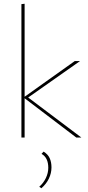

<svg xmlns="http://www.w3.org/2000/svg" viewBox="-20 -732 467 1022"><path d="M386 0 111 -209V0H94V-710L111 -712V-217L378 -407H406L130 -213L413 0ZM189 262Q211 243 224 216Q237 189 237 161Q237 107 201 87L212 75Q235 89 244.5 110Q254 131 254 159Q254 190 240 219Q226 248 200 270Z"/></svg>

Font: Ysabeau Thin
Style: Regular
Weight: 200
Designer: Christian Thalmann (Catharsis Fonts)
Version: Version 0.003